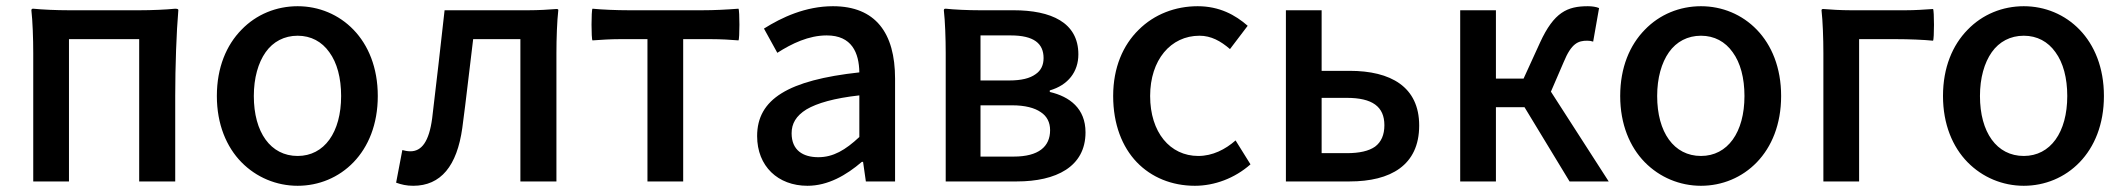

<svg xmlns="http://www.w3.org/2000/svg" viewBox="-20 -584 6841 618"><path d="M87 -275V0H202V-458H428V0H544V-276C544 -369 548 -483 554 -551C554 -553 554 -556 544 -556C516 -553 468 -551 430 -551H315H201C163 -551 115 -553 87 -556C85 -556 81 -556 81 -551C85 -517 87 -459 87 -413V-275Z M757 -62C805 -13 870 14 938 14C1074 14 1196 -92 1196 -275C1196 -458 1074 -564 938 -564C870 -564 805 -538 757 -488C709 -439 678 -367 678 -275C678 -184 709 -111 757 -62ZM1040 -416C1065 -382 1078 -333 1078 -275C1078 -158 1024 -82 938 -82C851 -82 797 -158 797 -275C797 -333 811 -382 835 -416C859 -450 895 -469 938 -469C981 -469 1016 -450 1040 -416Z M1771 -275V-413C1771 -459 1773 -517 1777 -551C1777 -553 1777 -555 1771 -555C1749 -553 1711 -551 1681 -551H1591H1411C1398 -435 1385 -318 1371 -203C1361 -128 1337 -97 1301 -97C1291 -97 1283 -99 1275 -101L1255 4C1272 10 1288 14 1310 14C1399 14 1451 -50 1468 -172C1481 -268 1491 -363 1503 -458H1655V0H1771Z M2064 -229V0H2179V-458H2268C2299 -458 2335 -456 2357 -454C2361 -458 2361 -551 2357 -556C2318 -553 2279 -551 2240 -551H2122H2004C1965 -551 1916 -553 1887 -556C1883 -551 1883 -458 1887 -454C1916 -456 1945 -458 1975 -458H2064Z M2861 -248V-331C2861 -478 2798 -564 2661 -564C2573 -564 2496 -528 2439 -492L2482 -414C2529 -444 2583 -470 2641 -470C2722 -470 2745 -414 2746 -351C2517 -326 2417 -265 2417 -146C2417 -49 2484 14 2579 14C2645 14 2704 -20 2754 -63H2758L2767 0H2861V-165ZM2576 -232C2610 -252 2665 -268 2746 -277V-210V-143C2701 -101 2662 -78 2614 -78C2565 -78 2528 -100 2528 -155C2528 -186 2542 -211 2576 -232Z M3024 -275V0H3138H3253C3379 0 3474 -47 3474 -158C3474 -235 3423 -273 3359 -288V-293C3418 -310 3451 -353 3451 -409C3451 -512 3363 -551 3242 -551H3133C3096 -551 3051 -553 3024 -556C3022 -556 3018 -556 3018 -551C3022 -517 3024 -459 3024 -413V-275ZM3313 -345C3295 -332 3268 -325 3228 -325H3136V-397V-470H3233C3308 -470 3339 -444 3339 -397C3339 -375 3331 -357 3313 -345ZM3330 -223C3350 -210 3360 -190 3360 -165C3360 -112 3323 -80 3243 -80H3136V-162V-245H3238C3279 -245 3310 -237 3330 -223Z M3639 -62C3686 -13 3752 14 3826 14C3889 14 3954 -10 4005 -55L3957 -132C3924 -103 3883 -82 3837 -82C3746 -82 3682 -158 3682 -275C3682 -391 3748 -469 3841 -469C3878 -469 3909 -452 3939 -426L3996 -501C3956 -536 3905 -564 3835 -564C3763 -564 3695 -538 3645 -488C3595 -439 3563 -367 3563 -275C3563 -184 3592 -111 3639 -62Z M4119 -275V0H4221H4324C4456 0 4548 -52 4548 -180C4548 -305 4456 -356 4324 -356H4234V-551H4119ZM4406 -112C4386 -98 4356 -91 4315 -91H4234V-180V-269H4315C4397 -269 4436 -241 4436 -181C4436 -150 4426 -127 4406 -112Z M4680 -275V0H4795V-239H4887L5032 0H5095H5158L4972 -289L5013 -384C5038 -445 5060 -453 5089 -453C5097 -453 5102 -452 5108 -450L5127 -558C5118 -562 5104 -564 5091 -564C5025 -564 4982 -545 4937 -447L4884 -331H4795V-551H4680Z M5274 -62C5322 -13 5387 14 5455 14C5591 14 5713 -92 5713 -275C5713 -458 5591 -564 5455 -564C5387 -564 5322 -538 5274 -488C5226 -439 5195 -367 5195 -275C5195 -184 5226 -111 5274 -62ZM5557 -416C5582 -382 5595 -333 5595 -275C5595 -158 5541 -82 5455 -82C5368 -82 5314 -158 5314 -275C5314 -333 5328 -382 5352 -416C5376 -450 5412 -469 5455 -469C5498 -469 5533 -450 5557 -416Z M5849 -275V0H5964V-458H6083C6124 -458 6173 -456 6202 -453C6206 -458 6206 -551 6202 -555C6173 -553 6144 -551 6114 -551H6025H5937C5907 -551 5871 -553 5849 -555C5847 -555 5843 -555 5843 -551C5847 -517 5849 -459 5849 -413V-275Z M6313 -62C6361 -13 6426 14 6494 14C6630 14 6752 -92 6752 -275C6752 -458 6630 -564 6494 -564C6426 -564 6361 -538 6313 -488C6265 -439 6234 -367 6234 -275C6234 -184 6265 -111 6313 -62ZM6596 -416C6621 -382 6634 -333 6634 -275C6634 -158 6580 -82 6494 -82C6407 -82 6353 -158 6353 -275C6353 -333 6367 -382 6391 -416C6415 -450 6451 -469 6494 -469C6537 -469 6572 -450 6596 -416Z"/></svg>

Font: GenSekiGothic2 TW M
Style: Regular
Weight: 500
Version: Version 2.100;PS 2.1;hotconv 16.6.51;makeotf.lib2.5.65220 DE